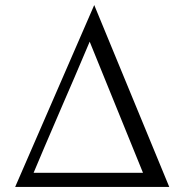

<svg xmlns="http://www.w3.org/2000/svg" viewBox="-20 -740 736 760"><path d="M353 -720 650 0H40ZM230 -330Q139 -119 113 -56H546L335 -575Q302 -496 275 -434Q248 -372 230 -330Z"/></svg>

Font: BellefairVN
Style: Regular
Weight: 400
Designer: Nick Shinn, Liron Lavi Turkenic
Foundry: Shinntype
Version: Version 1.003